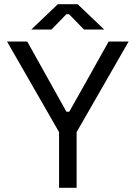

<svg xmlns="http://www.w3.org/2000/svg" viewBox="-20 -899 650 919"><path d="M262.7 0Q262.7 -66.4 262.7 -266.6Q201.2 -375 13.7 -700.2Q38.1 -700.2 110.4 -700.2Q157.2 -616.2 297.9 -364.3Q301.8 -364.3 311.5 -364.3Q359.4 -448.2 500 -700.2Q524.4 -700.2 595.7 -700.2Q534.2 -591.8 346.7 -266.6Q346.7 -200.2 346.7 0Q326.2 0 262.7 0ZM129.9 -757.8Q162.1 -788.1 256.8 -878.9Q280.3 -878.9 351.6 -878.9Q383.8 -848.6 478.5 -757.8Q455.1 -757.8 381.8 -757.8Q364.3 -776.4 310.5 -831.1Q307.6 -831.1 297.9 -831.1Q280.3 -812.5 226.6 -757.8Q203.1 -757.8 129.9 -757.8Z"/></svg>

Font: Kadena Space Grotesk
Style: Regular
Weight: 400
Designer: Florian Karsten
Version: Version 2.000